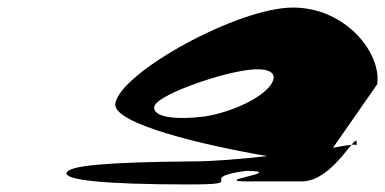

<svg xmlns="http://www.w3.org/2000/svg" viewBox="-20 -732 1019 508"><path d="M156 -274C153 -256 253 -244 479 -244C649 -244 489 -260 631 -280C746 -278 528 -252 637 -252H778C839 -252 887 -322 910 -349C899 -348 882 -345 861 -341L978 -509C990 -590 896 -712 755 -712C609 -712 298 -540 285 -458C277 -405 517 -348 687 -319C615 -311 544 -305 489 -305C263 -303 159 -294 156 -274ZM388 -449C392 -479 546 -532 618 -544C687 -557 721 -542 696 -507C671 -472 595 -436 523 -424C444 -414 385 -422 388 -449ZM910 -349C919 -350 923 -349 923 -347C926 -365 921 -362 910 -349Z"/></svg>

Font: Ampere
Style: SCUltExtIta
Weight: 400
Version: Version 1